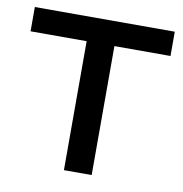

<svg xmlns="http://www.w3.org/2000/svg" viewBox="-65 -592 624 654"><g transform="rotate(10 246.5 -265.0)"><path d="M488 -530V-446H294V0H198V-446H4V-530Z"/></g></svg>

Font: Montserrat
Style: Regular
Weight: 500
Designer: Julieta Ulanovsky
Foundry: Julieta Ulanovsky
Version: Version 7.200;PS 007.200;hotconv 1.0.88;makeotf.lib2.5.64775